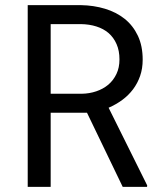

<svg xmlns="http://www.w3.org/2000/svg" viewBox="-20 -731 640 751"><path d="M320.3 -290 460 0H555.2L555.7 -5.9L404.8 -309.6Q434.1 -322.3 458.5 -340.3Q482.9 -358.4 500.5 -381.8Q518.1 -405.3 528.1 -434.1Q538.1 -462.9 538.1 -497.6Q538.1 -551.3 519.3 -591.1Q500.5 -630.9 467.8 -657.2Q434.6 -683.6 390.6 -696.8Q346.7 -710 296.9 -710.9H88.4V0H178.2V-290ZM178.2 -364.3V-636.7H296.9Q329.6 -636.2 357.2 -627.4Q384.8 -618.7 404.8 -601.6Q424.8 -584 436 -558.3Q447.3 -532.7 447.3 -498.5Q447.3 -466.3 435.5 -441.7Q423.8 -417 403.8 -399.9Q383.3 -382.8 356.4 -373.8Q329.6 -364.7 299.3 -364.3Z"/></svg>

Font: RobotoMono Nerd Font
Style: Regular
Weight: 400
Monospace: yes
Designer: Google
Version: Version 3.000;Nerd Fonts 3.2.1